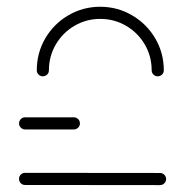

<svg xmlns="http://www.w3.org/2000/svg" viewBox="-20 -537 537 557"><path d="M35.2 -18.1Q35.2 -25.6 40.4 -30.6Q45.6 -35.6 52.6 -35.6L444.1 -35.2Q451.5 -35.2 456.7 -30Q461.9 -24.8 461.9 -17.8Q461.9 -10.4 456.7 -5.2Q451.5 0 444.1 0L52.6 -0.4Q45.2 -0.4 40.2 -5.6Q35.2 -10.7 35.2 -18.1ZM35.2 -178.9Q35.2 -186.3 40.4 -191.5Q45.6 -196.7 52.6 -196.7H194.1Q201.5 -196.7 206.7 -191.5Q211.9 -186.3 211.9 -178.9Q211.9 -171.9 206.7 -166.7Q201.5 -161.5 194.1 -161.5H52.6Q45.6 -161.5 40.4 -166.7Q35.2 -171.9 35.2 -178.9ZM104.1 -315.6Q97 -315.6 91.9 -320.7Q86.7 -325.9 86.7 -333Q86.7 -383.3 111.3 -425.6Q135.9 -467.8 178.3 -492.6Q220.7 -517.4 270.7 -517.4Q320.7 -517.4 363.1 -492.6Q405.6 -467.8 430.4 -425.6Q455.2 -383.3 455.2 -333Q455.2 -325.6 450 -320.6Q444.8 -315.6 437.4 -315.6Q430.4 -315.6 425.2 -320.7Q420 -325.9 420 -333Q420 -373.7 400 -408Q380 -442.2 345.7 -462.2Q311.5 -482.2 270.7 -482.2Q230.4 -482.2 196.1 -462.2Q161.9 -442.2 141.9 -408Q121.9 -373.7 121.9 -333Q121.9 -325.6 116.7 -320.6Q111.5 -315.6 104.1 -315.6Z"/></svg>

Font: 26F Galaxy Hebrew Light
Style: Regular
Weight: 300
Designer: C₂₉H₂₅N₃O₅
Version: Version 1.000